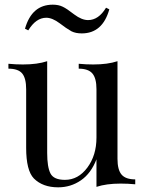

<svg xmlns="http://www.w3.org/2000/svg" viewBox="-20 -788 621 822"><path d="M559 -20V1Q528 -2 497 -2Q435 -2 393 12V-106Q370 -46 326.5 -16Q283 14 229 14Q163 14 125 -24Q92 -58 92 -155V-406Q92 -453 75 -473.5Q58 -494 16 -494V-515Q47 -512 78 -512Q140 -512 182 -526V-133Q182 -73 196 -45.5Q210 -18 258 -18Q315 -18 354 -70.5Q393 -123 393 -199V-406Q393 -453 375.5 -473.5Q358 -494 317 -494V-515Q348 -512 379 -512Q441 -512 483 -526V-108Q483 -61 500.5 -40.5Q518 -20 559 -20ZM206 -768Q231 -768 249 -759Q266 -751 298 -726Q330 -702 357 -702Q402 -702 434 -755L448 -748Q419 -645 330 -645Q304 -645 286 -654Q263 -667 236 -688Q204 -712 178 -712Q134 -712 101 -658L87 -665Q116 -768 206 -768Z"/></svg>

Font: Playfair Display
Style: Regular
Weight: 400
Designer: Claus Eggers S?rensen
Foundry: Claus Eggers S?rensen
Version: Version 1.003